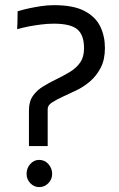

<svg xmlns="http://www.w3.org/2000/svg" viewBox="-20 -722 466 755"><path d="M93.8 -147.5V-288.1Q93.8 -322.8 109.4 -345Q125 -367.2 149.9 -382.3Q174.8 -397.5 202.1 -410.6Q230 -424.3 254.9 -439.2Q279.8 -454.1 295.2 -476.1Q310.5 -498 310.5 -532.2Q310.5 -584.5 283.9 -606.7Q257.3 -628.9 191.9 -628.9Q166 -628.9 140.4 -625.5Q114.7 -622.1 93.8 -618.2Q81.5 -615.7 69.8 -613Q58.1 -610.4 47.4 -607.4Q46.9 -604.5 46.9 -607.4H47.4Q47.9 -612.8 48.6 -633.3Q49.3 -653.8 49.3 -677.7Q71.8 -684.6 95.2 -689.5Q115.7 -693.8 141.1 -697.8Q166.5 -701.7 192.4 -701.7Q269 -701.7 312.5 -678.7Q356 -655.8 374.3 -617.7Q392.6 -579.6 392.6 -533.7Q392.6 -487.3 376 -455.6Q359.4 -423.8 334.5 -402.3Q309.6 -380.9 280.3 -366.7Q251.5 -353 226.6 -341.6Q201.7 -330.1 184.1 -318.8Q167.5 -308.1 167.5 -293V-147.5ZM133.8 13.7Q113.8 13.7 99.1 -1.7Q84.5 -17.1 84.5 -38.1Q84.5 -61 99.1 -77.1Q113.8 -93.3 133.8 -93.3Q155.8 -93.3 170.4 -76.7Q185.1 -60.1 185.1 -38.1Q185.1 -17.1 170.2 -1.7Q155.3 13.7 133.8 13.7Z"/></svg>

Font: Mako
Style: Regular
Weight: 400
Designer: vernon adams
Foundry: vernon adams
Version: Version 1.100; ttfautohint (v1.8.4.7-5d5b);gftools[0.9.33]